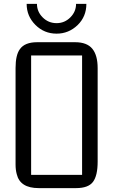

<svg xmlns="http://www.w3.org/2000/svg" viewBox="-20 -967 582 987"><path d="M366 -750Q427 -750 454.5 -716.5Q482 -683 482 -617V-136Q482 -64 458 -32Q434 0 371 0H179Q83 0 66 -72Q60 -94 60 -121V-617Q60 -684 82 -714Q107 -750 171 -750ZM140 -68H402V-682H140ZM424 -947Q424 -882 379 -838Q333 -794 271 -794Q207 -794 162 -839Q117 -884 117 -947H170Q170 -907 199.5 -877.5Q229 -848 271 -848Q312 -848 341.5 -877.5Q371 -907 371 -947Z"/></svg>

Font: Kelly Slab
Style: Regular
Weight: 400
Designer: Denis Masharov
Foundry: Denis Masharov
Version: Version 1.001